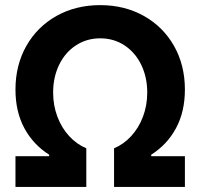

<svg xmlns="http://www.w3.org/2000/svg" viewBox="-20 -737 790 757"><path d="M41 -121.1H173.8V-127Q110.8 -167 75.9 -231.9Q41 -296.9 41 -383.8Q41 -480 83.7 -555.7Q126.5 -631.3 202.6 -674.1Q278.8 -716.8 375 -716.8Q471.2 -716.8 547.4 -674.1Q623.5 -631.3 666.3 -555.7Q709 -480 709 -383.8Q709 -296.9 674.1 -231.9Q639.2 -167 576.2 -127V-121.1H709V0H429.7V-152.3Q467.3 -168 497.1 -200.2Q526.9 -232.4 543.7 -276.9Q560.5 -321.3 560.5 -372.1Q560.5 -432.6 536.9 -481.4Q513.2 -530.3 470.9 -558.1Q428.7 -585.9 375 -585.9Q321.8 -585.9 279.3 -558.1Q236.8 -530.3 213.1 -481.4Q189.5 -432.6 189.5 -372.1Q189.5 -321.3 206.3 -276.9Q223.1 -232.4 252.9 -200.2Q282.7 -168 320.3 -152.3V0H41Z"/></svg>

Font: Pretendard Std
Style: Bold
Weight: 700
Designer: Base glyphs from Inter by Rasmus Andersson; Hangeul glyphs from Noto Sans CJK(Source Han Sans) by Jang Soo-young and Kan
Foundry: Kil Hyung-jin
Version: Version 1.309